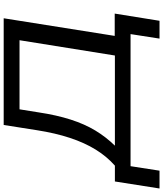

<svg xmlns="http://www.w3.org/2000/svg" viewBox="19 -806 906 1067"><g transform="rotate(-90 472.5 -272.0)"><path d="M-41 161 -2 -87H86Q137 -132 175 -193.5Q213 -255 240 -336.5Q267 -418 283 -521L312 -705H905L807 -88H931L891 161H792L817 0H83L58 161ZM197 -87H698L783 -617H399L382 -511Q367 -411 342 -333Q317 -255 281 -195.5Q245 -136 197 -87Z"/></g></svg>

Font: Nunito Sans 10pt Expanded Medium
Style: Italic
Weight: 500
Width: 7
Italic angle: -9°
Designer: Vernon Adams
Foundry: Vernon Adams
Version: Version 3.101;gftools[0.9.27]